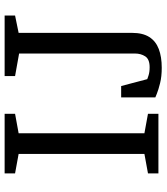

<svg xmlns="http://www.w3.org/2000/svg" viewBox="34 -722 702 809"><g transform="rotate(-90 384.5 -317.0)"><path d="M59 -44 141 -59V-589L59 -604V-648H310V-604L228 -589V-59L310 -44V0H59ZM379 -157H427L456 -47Q456 -47 470.5 -42Q485 -37 506 -37Q540 -37 552 -55.5Q564 -74 564 -99V-587L469 -604V-648H724V-604L651 -589V-111Q651 -66 633.5 -38.5Q616 -11 583 1.5Q550 14 504 14Q467 14 439 7Q411 0 395 -6.5Q379 -13 379 -13Z"/></g></svg>

Font: Faustina VF Beta
Style: Regular
Weight: 400
Designer: Alfonso Garcia
Foundry: Omnibus-Type
Version: Version 1.006